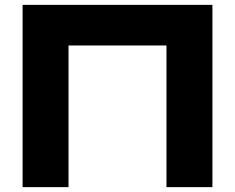

<svg xmlns="http://www.w3.org/2000/svg" viewBox="-20 -770 967 790"><path d="M854 -750V0H665V-668L751 -583H177L262 -668V0H73V-750Z"/></svg>

Font: Unbounded SemiBold
Style: Regular
Weight: 600
Designer: Luke Prowse, Jean-Baptiste Morizot, Fátima Lázaro, Florian Runge
Foundry: NaN
Version: Version 1.700